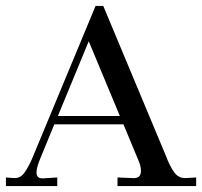

<svg xmlns="http://www.w3.org/2000/svg" viewBox="-40 -627 681 647"><path d="M-20 0V-29L6 -27H10Q30 -27 43 -46Q59 -69 73 -104L282 -607H308L519 -102Q532 -67 548 -45Q562 -27 583 -27H588L621 -29V0H356V-29L405 -27Q435 -24 435 -51Q435 -69 425 -90L376 -208H143L97 -96Q83 -63 83 -46Q83 -25 105 -26L153 -29V0ZM155 -236H364L259 -488Z"/></svg>

Font: UnnaRegular
Style: Regular
Weight: 400
Designer: Jorge de Buen Unna
Foundry: Omnibus-Type
Version: Version 2.008;hotconv 1.0.109;makeotfexe 2.5.65596